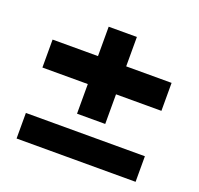

<svg xmlns="http://www.w3.org/2000/svg" viewBox="-100 -646 782 755"><g transform="rotate(20 291.0 -268.5)"><path d="M42 0V-107H540V0ZM232 -173V-537H350V-173ZM42 -297V-414H540V-297Z"/></g></svg>

Font: DM Sans 28pt ExtraBold
Style: Regular
Weight: 800
Version: Version 4.004;gftools[0.9.30]